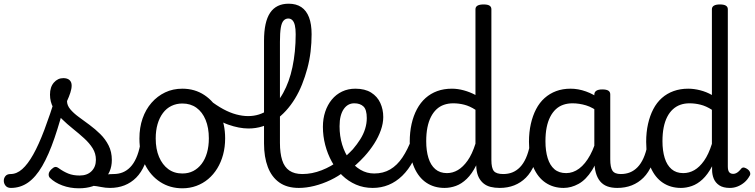

<svg xmlns="http://www.w3.org/2000/svg" viewBox="-127 -998 4078 1037"><path d="M-68 17Q-87 17 -96.5 5.5Q-106 -6 -106.5 -20.5Q-107 -35 -98 -46.5Q-89 -58 -70 -58Q-37 -58 -7 -84.5Q23 -111 52.5 -163.5Q82 -216 112.5 -296.5Q143 -377 177 -486L231 -471Q199 -345 167.5 -253Q136 -161 101 -101Q66 -41 24.5 -12Q-17 17 -68 17ZM299 19Q251 19 209.5 3.5Q168 -12 142 -38Q135 -46 136 -58Q137 -70 150 -83Q161 -94 170 -96Q179 -98 191 -89Q216 -71 242 -60.5Q268 -50 303 -50Q344 -50 367.5 -73.5Q391 -97 391 -135Q391 -169 373.5 -197Q356 -225 327.5 -251Q299 -277 267 -302.5Q235 -328 207 -355.5Q179 -383 161 -415.5Q143 -448 143 -487Q143 -528 164 -552Q185 -576 215 -576Q237 -576 248.5 -565.5Q260 -555 260 -536Q260 -519 253 -497.5Q246 -476 235 -452Q235 -429 252.5 -408Q270 -387 298 -366.5Q326 -346 356.5 -323.5Q387 -301 414.5 -274Q442 -247 459.5 -212.5Q477 -178 477 -134Q477 -65 428.5 -23Q380 19 299 19ZM467 17Q443 17 419 12Q395 7 371.5 5Q348 3 321 13L343 -20Q376 -35 401 -43.5Q426 -52 446 -55Q466 -58 486 -58Q495 -58 497 -46.5Q499 -35 495 -20.5Q491 -6 483.5 5.5Q476 17 467 17Z M467 17Q453 17 446.5 5.5Q440 -6 441.5 -20.5Q443 -35 454 -46.5Q465 -58 486 -58Q513 -58 535.5 -67Q558 -76 576.5 -95Q595 -114 608.5 -144Q622 -174 630 -215Q633 -230 646 -233.5Q659 -237 671 -232Q683 -227 681 -212Q673 -153 654.5 -109.5Q636 -66 608.5 -38.5Q581 -11 545.5 3Q510 17 467 17Z M858 19Q791 19 738.5 -15Q686 -49 656 -109.5Q626 -170 626 -250Q626 -309 643 -358Q660 -407 691.5 -443Q723 -479 765 -499Q807 -519 858 -519Q925 -519 977 -484.5Q1029 -450 1059 -389.5Q1089 -329 1089 -251Q1089 -204 1078 -163Q1067 -122 1046.5 -88.5Q1026 -55 997.5 -31Q969 -7 933.5 6Q898 19 858 19ZM858 -61Q891 -61 917 -74.5Q943 -88 962 -113Q981 -138 991 -173Q1001 -208 1001 -251Q1001 -308 983.5 -350.5Q966 -393 934 -416Q902 -439 858 -439Q826 -439 799 -426Q772 -413 753 -387.5Q734 -362 724 -327.5Q714 -293 714 -250Q714 -193 732 -150.5Q750 -108 782 -84.5Q814 -61 858 -61Z M1215 -304Q1165 -304 1105.5 -325Q1046 -346 977 -402Q965 -412 965 -423.5Q965 -435 972 -444.5Q979 -454 988.5 -458.5Q998 -463 1004 -458Q1043 -428 1079 -408.5Q1115 -389 1149 -380Q1183 -371 1213 -371Q1244 -371 1271 -379.5Q1298 -388 1321.5 -404Q1345 -420 1365.5 -443Q1386 -466 1402.5 -496Q1419 -526 1431.5 -560.5Q1444 -595 1452.5 -635.5Q1461 -676 1465.5 -720.5Q1470 -765 1470 -813Q1470 -828 1483 -835.5Q1496 -843 1513 -843Q1530 -843 1543 -835.5Q1556 -828 1556 -813Q1556 -766 1550.5 -719.5Q1545 -673 1533 -628.5Q1521 -584 1504.5 -542.5Q1488 -501 1466 -465Q1444 -429 1417 -399.5Q1390 -370 1358.5 -348.5Q1327 -327 1291 -315.5Q1255 -304 1215 -304Z M1487 17Q1423 17 1381.5 -12.5Q1340 -42 1319.5 -96Q1299 -150 1299 -223V-778Q1299 -880 1332 -929Q1365 -978 1432 -978Q1473 -978 1500.5 -959.5Q1528 -941 1542 -904.5Q1556 -868 1556 -813Q1556 -794 1543 -785Q1530 -776 1513 -776Q1496 -776 1483 -785Q1470 -794 1470 -813Q1470 -843 1465.5 -861.5Q1461 -880 1452 -889Q1443 -898 1430 -898Q1415 -898 1404.5 -886.5Q1394 -875 1389.5 -847.5Q1385 -820 1385 -773V-226Q1385 -171 1397 -133Q1409 -95 1436 -76.5Q1463 -58 1506 -58Q1520 -58 1526.5 -46.5Q1533 -35 1531.5 -20.5Q1530 -6 1519 5.5Q1508 17 1487 17Z M1487 17Q1468 17 1461.5 5.5Q1455 -6 1459 -20.5Q1463 -35 1475 -46.5Q1487 -58 1506 -58Q1558 -58 1610.5 -78.5Q1663 -99 1703 -131Q1717 -141 1727 -136.5Q1737 -132 1743 -120Q1749 -108 1748 -94.5Q1747 -81 1736 -74Q1701 -46 1658 -25.5Q1615 -5 1571 6Q1527 17 1487 17Z M1707 -127Q1727 -142 1745 -158.5Q1763 -175 1779 -192Q1802 -219 1819 -246Q1836 -273 1845 -302Q1854 -331 1854 -360Q1854 -406 1836 -423Q1818 -440 1787 -440Q1773 -440 1766.5 -452Q1760 -464 1760 -479.5Q1760 -495 1768 -507Q1776 -519 1792 -519Q1844 -519 1877.5 -498Q1911 -477 1927 -442Q1943 -407 1943 -366Q1943 -332 1930 -295Q1917 -258 1894 -222Q1871 -186 1841 -153Q1820 -130 1796 -108.5Q1772 -87 1746 -69Z M1886 17Q1837 17 1795.5 -1Q1754 -19 1721 -51Q1688 -83 1665 -125Q1642 -167 1629.5 -215Q1617 -263 1617 -313Q1617 -357 1629.5 -394.5Q1642 -432 1665 -460Q1688 -488 1720.5 -503.5Q1753 -519 1792 -519Q1804 -519 1810 -507Q1816 -495 1815 -479.5Q1814 -464 1806.5 -452Q1799 -440 1786 -440Q1769 -440 1755 -432.5Q1741 -425 1730 -409.5Q1719 -394 1713 -371Q1707 -348 1707 -316Q1707 -263 1721 -217Q1735 -171 1760.5 -136Q1786 -101 1820 -81Q1854 -61 1894 -61Q1943 -61 1980.5 -83Q2018 -105 2046.5 -147.5Q2075 -190 2097 -249Q2099 -257 2113 -257.5Q2127 -258 2139.5 -253Q2152 -248 2148 -238Q2130 -176 2104.5 -128.5Q2079 -81 2045.5 -48.5Q2012 -16 1972 0.5Q1932 17 1886 17Z M2274 17Q2218 17 2176 -11Q2134 -39 2110 -94Q2086 -149 2086 -232Q2086 -284 2096 -328.5Q2106 -373 2125 -408.5Q2144 -444 2171.5 -468.5Q2199 -493 2234.5 -506Q2270 -519 2314 -519Q2345 -519 2378 -510Q2411 -501 2441 -485V-948Q2441 -961 2452 -967.5Q2463 -974 2485 -974Q2507 -974 2517 -967.5Q2527 -961 2527 -948V-134Q2527 -90 2540.5 -74Q2554 -58 2591 -58Q2602 -58 2607.5 -46.5Q2613 -35 2611.5 -20.5Q2610 -6 2600.5 5.5Q2591 17 2572 17Q2545 17 2523 11.5Q2501 6 2485 -7Q2469 -20 2459 -39.5Q2449 -59 2446 -88L2445 -105Q2422 -59 2394 -32Q2366 -5 2335.5 6Q2305 17 2274 17ZM2287 -63Q2318 -63 2346 -79.5Q2374 -96 2398.5 -130.5Q2423 -165 2441 -222V-405Q2410 -425 2380.5 -432.5Q2351 -440 2321 -440Q2294 -440 2271 -432Q2248 -424 2230.5 -407.5Q2213 -391 2200.5 -366.5Q2188 -342 2181.5 -309.5Q2175 -277 2175 -235Q2175 -184 2187 -145Q2199 -106 2224 -84.5Q2249 -63 2287 -63Z M2572 17Q2558 17 2551.5 5.5Q2545 -6 2546.5 -20.5Q2548 -35 2559 -46.5Q2570 -58 2591 -58Q2618 -58 2640.5 -67Q2663 -76 2681.5 -95Q2700 -114 2713.5 -144Q2727 -174 2735 -215Q2738 -230 2751 -233.5Q2764 -237 2776 -232Q2788 -227 2786 -212Q2778 -153 2759.5 -109.5Q2741 -66 2713.5 -38.5Q2686 -11 2650.5 3Q2615 17 2572 17Z M2917 17Q2862 17 2820 -11Q2778 -39 2754 -94Q2730 -149 2730 -232Q2730 -284 2740 -328.5Q2750 -373 2768.5 -408.5Q2787 -444 2814.5 -468.5Q2842 -493 2877 -506Q2912 -519 2955 -519Q2996 -519 3038 -504Q3080 -489 3115 -462V-386Q3075 -418 3038 -429Q3001 -440 2965 -440Q2938 -440 2915 -432Q2892 -424 2874.5 -407.5Q2857 -391 2844.5 -366.5Q2832 -342 2825.5 -309.5Q2819 -277 2819 -235Q2819 -183 2831 -144Q2843 -105 2867.5 -84Q2892 -63 2931 -63Q2968 -63 3001 -87.5Q3034 -112 3060.5 -160.5Q3087 -209 3104 -282L3121 -217Q3103 -130 3070.5 -78.5Q3038 -27 2998 -5Q2958 17 2917 17ZM3207 17Q3176 17 3153 8.5Q3130 0 3114.5 -18.5Q3099 -37 3091 -65.5Q3083 -94 3083 -135V-487Q3083 -501 3094 -508Q3105 -515 3126 -515Q3148 -515 3158.5 -508.5Q3169 -502 3169 -488V-138Q3169 -94 3181 -76Q3193 -58 3226 -58Q3236 -58 3241 -46.5Q3246 -35 3244.5 -20.5Q3243 -6 3234 5.5Q3225 17 3207 17Z M3207 17Q3193 17 3186.5 5.5Q3180 -6 3181.5 -20.5Q3183 -35 3194 -46.5Q3205 -58 3226 -58Q3253 -58 3275.5 -67Q3298 -76 3316.5 -95Q3335 -114 3348.5 -144Q3362 -174 3370 -215Q3373 -230 3386 -233.5Q3399 -237 3411 -232Q3423 -227 3421 -212Q3413 -153 3394.5 -109.5Q3376 -66 3348.5 -38.5Q3321 -11 3285.5 3Q3250 17 3207 17Z M3551 17Q3495 17 3453 -11Q3411 -39 3387 -94Q3363 -149 3363 -232Q3363 -284 3373 -328.5Q3383 -373 3401.5 -408.5Q3420 -444 3447.5 -468.5Q3475 -493 3511 -506Q3547 -519 3590 -519Q3621 -519 3654.5 -510.5Q3688 -502 3718 -485V-948Q3718 -961 3729 -967.5Q3740 -974 3761 -974Q3783 -974 3793.5 -967.5Q3804 -961 3804 -948V-99Q3804 -77 3811.5 -68Q3819 -59 3833 -59Q3841 -59 3848.5 -62.5Q3856 -66 3863 -72.5Q3870 -79 3878 -89Q3885 -95 3894 -92.5Q3903 -90 3912 -83Q3922 -75 3924.5 -65Q3927 -55 3921 -47Q3910 -27 3893.5 -13Q3877 1 3857 9Q3837 17 3815 17Q3779 17 3758 3Q3737 -11 3728 -33Q3719 -55 3719 -81Q3719 -86 3719 -90.5Q3719 -95 3719 -100Q3695 -55 3667.5 -29.5Q3640 -4 3610 6.5Q3580 17 3551 17ZM3451 -235Q3451 -184 3463 -145Q3475 -106 3500 -84.5Q3525 -63 3563 -63Q3595 -63 3623 -79Q3651 -95 3675.5 -129.5Q3700 -164 3718 -221V-405Q3687 -425 3657 -432.5Q3627 -440 3597 -440Q3570 -440 3547.5 -432Q3525 -424 3507 -407.5Q3489 -391 3476.5 -366.5Q3464 -342 3457.5 -309.5Q3451 -277 3451 -235Z"/></svg>

Font: Playwrite IT Trad
Style: Regular
Weight: 400
Designer: Veronika Burian, José Scaglione
Foundry: TypeTogether
Version: Version 1.002